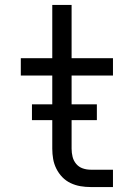

<svg xmlns="http://www.w3.org/2000/svg" viewBox="-20 -755 540 775"><path d="M346 0Q325 0 304.5 -3.5Q284 -7 265 -16Q246 -25 231.5 -40Q217 -55 207.5 -74Q198 -93 194.5 -113.5Q191 -134 191 -155V-450H64V-520H191V-735H269V-520H436V-450H269V-155Q269 -138 273 -122Q277 -106 287.5 -93.5Q298 -81 313.5 -75.5Q329 -70 346 -70H436V0ZM109 -270V-334H371V-270Z"/></svg>

Font: Iosevka SS04
Style: Regular
Weight: 400
Monospace: yes
Designer: Belleve Invis
Foundry: Belleve Invis
Version: Version 19.0.0; ttfautohint (v1.8.4)